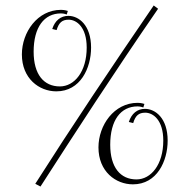

<svg xmlns="http://www.w3.org/2000/svg" viewBox="-20 -668 673 702"><path d="M203 -632C117 -632 60 -550 60 -469C60 -381 123 -334 186 -334C274 -334 313 -419 313 -494C313 -576 268 -610 230 -610C202 -610 181 -593 171 -562L187 -558C195 -585 207 -596 231 -596C260 -596 297 -569 297 -494C297 -406 252 -352 199 -352C140 -352 103 -396 103 -479C103 -568 141 -619 203 -619C215 -619 223 -615 224 -615L228 -628C227 -628 218 -632 203 -632ZM128 14C253 -180 398 -404 558 -636L542 -648C388 -423 242 -205 109 4ZM483 -292C397 -292 340 -210 340 -129C340 -41 403 6 466 6C554 6 593 -79 593 -154C593 -236 548 -270 510 -270C482 -270 461 -253 451 -222L467 -218C475 -245 487 -256 511 -256C540 -256 577 -229 577 -154C577 -66 532 -12 479 -12C420 -12 383 -56 383 -139C383 -228 421 -279 483 -279C495 -279 503 -275 504 -275L508 -288C507 -288 498 -292 483 -292Z"/></svg>

Font: Clicker Script
Style: Regular
Weight: 400
Designer: Astigmatic (AOETI)
Foundry: Astigmatic (AOETI)
Version: Version 1.000